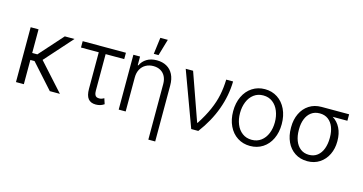

<svg xmlns="http://www.w3.org/2000/svg" viewBox="-92 -1171 3391 1793"><g transform="rotate(15 1603.0 -274.5)"><path d="M152.3 -301.8H202.1L406.2 -530.3H500L262.7 -264.2L501 0H403.3L192.9 -234.4H152.3V0H76.2V-530.3H152.3Z M997.1 -468.8H817.4V-116.2Q817.4 -89.4 824.2 -75.7Q831.1 -62 841.6 -57.9Q852.1 -53.7 867.2 -53.7Q878.9 -53.7 890.6 -57.9Q902.3 -62 912.1 -68.4L929.7 -14.6Q909.7 -1 890.1 4.4Q870.6 9.8 848.6 9.8Q799.8 9.8 775.4 -20.5Q751 -50.8 751 -116.2V-468.8H579.1V-530.3H997.1Z M1136.7 0H1069.3V-530.3H1133.8V-446.3H1139.6Q1159.2 -488.8 1199 -512.9Q1238.8 -537.1 1295.9 -537.1Q1350.1 -537.1 1390.6 -514.6Q1431.2 -492.2 1453.4 -448.5Q1475.6 -404.8 1475.6 -342.8V199.2H1409.2V-337.9Q1409.2 -380.4 1393.3 -411.6Q1377.4 -442.9 1347.9 -459.7Q1318.4 -476.6 1278.3 -476.6Q1237.3 -476.6 1205.1 -458.7Q1172.9 -440.9 1154.8 -407.5Q1136.7 -374 1136.7 -329.1ZM1271.5 -748H1343.8L1296.9 -587.9H1251Z M1575.2 -530.3H1646.5L1808.6 -71.3H1813.5Q1869.6 -158.2 1902.3 -233.2Q1935.1 -308.1 1949.7 -378.9Q1964.4 -449.7 1966.8 -530.3H2033.2Q2030.8 -393.6 1981.9 -259.3Q1933.1 -125 1838.9 0H1770.5Z M2105.5 -262.7Q2105.5 -343.3 2135.3 -405.8Q2165 -468.3 2218.8 -503.2Q2272.5 -538.1 2340.8 -538.1Q2409.2 -538.1 2462.6 -503.2Q2516.1 -468.3 2545.7 -405.8Q2575.2 -343.3 2575.2 -262.7Q2575.2 -182.6 2545.7 -120.4Q2516.1 -58.1 2462.6 -23.7Q2409.2 10.7 2340.8 10.7Q2272 10.7 2218.5 -23.7Q2165 -58.1 2135.3 -120.4Q2105.5 -182.6 2105.5 -262.7ZM2508.8 -262.7Q2508.8 -321.8 2489 -370.8Q2469.2 -419.9 2431.2 -448.7Q2393.1 -477.5 2340.8 -477.5Q2288.1 -477.5 2249.8 -448.7Q2211.4 -419.9 2191.7 -370.8Q2171.9 -321.8 2171.9 -262.7Q2171.9 -203.6 2191.7 -154.8Q2211.4 -106 2249.8 -77.4Q2288.1 -48.8 2340.8 -48.8Q2393.1 -48.8 2431.2 -77.4Q2469.2 -106 2489 -154.8Q2508.8 -203.6 2508.8 -262.7Z M2892.6 -514.6H3159.2V-452.1H3017.1Q3065.9 -421.9 3092 -368.9Q3118.2 -315.9 3118.2 -247.1V-239.3Q3118.2 -171.4 3090.8 -114.5Q3063.5 -57.6 3012.5 -23.9Q2961.4 9.8 2893.6 9.8Q2825.2 9.8 2773.7 -23.9Q2722.2 -57.6 2694.6 -116.9Q2667 -176.3 2667 -251V-259.8Q2667 -332 2694.6 -390.1Q2722.2 -448.2 2773.2 -481.4Q2824.2 -514.6 2892.6 -514.6ZM2893.6 -51.8Q2941.4 -51.8 2974.9 -78.1Q3008.3 -104.5 3025.1 -150.1Q3042 -195.8 3042 -252.9V-260.7Q3042 -314.9 3025.4 -358.2Q3008.8 -401.4 2975.3 -426.8Q2941.9 -452.1 2893.6 -452.1Q2844.7 -452.1 2811 -426.8Q2777.3 -401.4 2760.3 -357.9Q2743.2 -314.5 2743.2 -259.8V-251Q2743.2 -194.8 2760.3 -149.7Q2777.3 -104.5 2811.3 -78.1Q2845.2 -51.8 2893.6 -51.8Z"/></g></svg>

Font: Pretendard GOV Light
Style: Regular
Weight: 300
Designer: Base glyphs from Inter by Rasmus Andersson; Hangeul glyphs from Noto Sans CJK(Source Han Sans) by Jang Soo-young and Kan
Foundry: Kil Hyung-jin
Version: Version 1.309